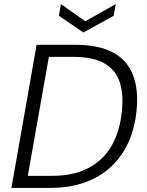

<svg xmlns="http://www.w3.org/2000/svg" viewBox="-20 -919 720 939"><path d="M36 0 159 -700H347Q463 -700 532.5 -662.5Q602 -625 630 -553Q658 -481 648 -380Q640 -293 608 -223Q576 -153 522.5 -103Q469 -53 394 -26.5Q319 0 224 0ZM116 -59H234Q341 -59 414 -98Q487 -137 527 -208Q567 -279 576 -377Q585 -461 564.5 -520Q544 -579 489 -610Q434 -641 336 -641H219ZM546 -899 536 -842 388 -760 268 -842 278 -899 397 -815Z"/></svg>

Font: DM Sans 12pt Light
Style: Italic
Weight: 300
Italic angle: -10°
Version: Version 4.004;gftools[0.9.30]